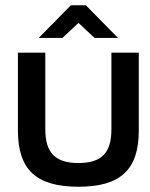

<svg xmlns="http://www.w3.org/2000/svg" viewBox="-20 -700 571 729"><path d="M48 -205C48 -56 117 9 278 9C438 9 507 -56 507 -205V-500H403V-209C403 -120 366 -81 278 -81C190 -81 152 -120 152 -209V-500H48ZM127 -556H217L278 -613L339 -556H428L306 -680H249Z"/></svg>

Font: LT Wave Text Medium
Style: Regular
Weight: 500
Designer: Daniel Lyons
Version: Version 2.5 (Glyphs App)